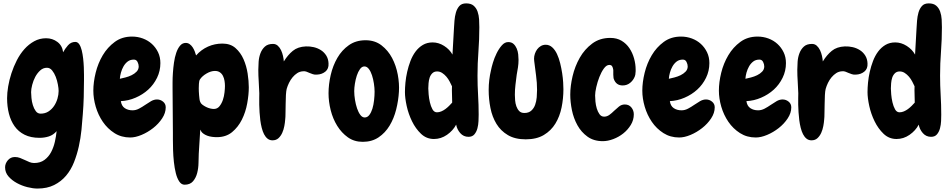

<svg xmlns="http://www.w3.org/2000/svg" viewBox="-20 -802 5569 1124"><path d="M471.7 -333Q471.7 -283.2 470.2 -233.4Q468.8 -183.6 464.8 -133.8Q461.9 -90.8 457 -42Q452.1 6.8 441.4 55.2Q430.7 103.5 413.1 147.9Q395.5 192.4 366.7 226.6Q337.9 260.7 296.9 281.2Q255.9 301.8 199.2 301.8Q172.9 301.8 140.1 293.5Q107.4 285.2 78.6 269.5Q49.8 253.9 29.8 231Q9.8 208 9.8 177.7Q9.8 155.3 25.9 136.2Q42 117.2 67.4 117.2Q83 117.2 97.2 122.6Q111.3 127.9 125.5 134.8Q139.6 141.6 152.8 147Q166 152.3 179.7 152.3Q215.8 152.3 240.2 134.3Q264.6 116.2 279.3 88.4Q293.9 60.5 301.3 27.8Q308.6 -4.9 311.5 -34.2Q292 -11.7 266.1 -3.4Q240.2 4.9 211.9 4.9Q160.2 4.9 124 -13.2Q87.9 -31.2 65.4 -63Q43 -94.7 32.2 -136.7Q21.5 -178.7 21.5 -227.5Q21.5 -257.8 27.8 -295.9Q34.2 -334 46.9 -373Q59.6 -412.1 78.6 -449.2Q97.7 -486.3 123 -514.6Q148.4 -543 180.2 -560.5Q211.9 -578.1 250 -578.1Q287.1 -578.1 315.9 -556.6Q344.7 -535.2 349.6 -496.1Q360.4 -516.6 377.9 -536.6Q395.5 -556.6 420.9 -556.6Q434.6 -556.6 443.8 -543Q453.1 -529.3 458.5 -507.3Q463.9 -485.4 466.8 -459.5Q469.7 -433.6 470.7 -408.7Q471.7 -383.8 471.7 -363.3Q471.7 -342.8 471.7 -333ZM323.2 -269.5Q323.2 -284.2 318.8 -307.6Q314.5 -331.1 306.2 -352.5Q297.9 -374 285.2 -389.6Q272.5 -405.3 254.9 -405.3Q232.4 -405.3 215.3 -389.6Q198.2 -374 186.5 -352.1Q174.8 -330.1 168.5 -305.2Q162.1 -280.3 162.1 -262.7Q162.1 -250 164.1 -228.5Q166 -207 172.4 -186.5Q178.7 -166 189.5 -151.4Q200.2 -136.7 217.8 -136.7Q244.1 -136.7 263.7 -149.4Q283.2 -162.1 296.4 -181.6Q309.6 -201.2 316.4 -224.6Q323.2 -248 323.2 -269.5Z M950.2 -173.8Q950.2 -140.6 929.2 -108.9Q908.2 -77.1 876.5 -52.2Q844.7 -27.3 808.6 -12.2Q772.5 2.9 742.2 2.9Q690.4 2.9 649.9 -22.9Q609.4 -48.8 582 -88.9Q554.7 -128.9 540.5 -177.2Q526.4 -225.6 526.4 -271.5Q526.4 -320.3 540 -376Q553.7 -431.6 581.5 -478.5Q609.4 -525.4 651.9 -556.6Q694.3 -587.9 752.9 -587.9Q786.1 -587.9 816.4 -576.7Q846.7 -565.4 869.1 -544.9Q891.6 -524.4 905.3 -496.1Q918.9 -467.8 918.9 -432.6Q918.9 -386.7 899.4 -346.7Q879.9 -306.6 847.7 -277.3Q815.4 -248 773.4 -230Q731.4 -211.9 687.5 -210Q691.4 -181.6 710.4 -168.9Q729.5 -156.2 755.9 -156.2Q775.4 -156.2 793.9 -166Q812.5 -175.8 830.1 -188Q847.7 -200.2 864.7 -210Q881.8 -219.7 899.4 -219.7Q918.9 -219.7 934.6 -207Q950.2 -194.3 950.2 -173.8ZM792 -413.1Q792 -425.8 785.2 -439.5Q778.3 -453.1 763.7 -453.1Q742.2 -453.1 727.5 -441.9Q712.9 -430.7 703.1 -413.6Q693.4 -396.5 688 -377Q682.6 -357.4 681.6 -340.8Q695.3 -343.8 714.4 -348.6Q733.4 -353.5 750.5 -361.8Q767.6 -370.1 779.8 -382.8Q792 -395.5 792 -413.1Z M1436.5 -291Q1436.5 -248 1427.2 -196.8Q1418 -145.5 1396 -101.6Q1374 -57.6 1338.4 -28.3Q1302.7 1 1249 1Q1235.4 1 1220.7 -1Q1206.1 -2.9 1192.9 -7.8Q1179.7 -12.7 1168.9 -21Q1158.2 -29.3 1152.3 -43L1143.6 97.7Q1142.6 120.1 1142.1 151.4Q1141.6 182.6 1134.3 210.9Q1127 239.3 1109.9 259.3Q1092.8 279.3 1060.5 279.3Q1042 279.3 1029.3 260.3Q1016.6 241.2 1009.3 211.9Q1002 182.6 998 146.5Q994.1 110.4 993.2 77.1Q992.2 43.9 992.2 16.6Q992.2 -10.7 992.2 -23.4Q992.2 -88.9 991.2 -153.8Q990.2 -218.8 990.2 -284.2Q990.2 -295.9 990.2 -320.8Q990.2 -345.7 992.2 -375Q994.1 -404.3 998.5 -435.5Q1002.9 -466.8 1011.7 -492.7Q1020.5 -518.6 1034.2 -534.7Q1047.9 -550.8 1067.4 -550.8Q1080.1 -550.8 1090.3 -543.5Q1100.6 -536.1 1107.9 -524.9Q1115.2 -513.7 1120.1 -501Q1125 -488.3 1127.9 -477.5Q1158.2 -511.7 1197.8 -529.3Q1237.3 -546.9 1282.2 -546.9Q1329.1 -546.9 1358.9 -520.5Q1388.7 -494.1 1405.8 -455.1Q1422.9 -416 1429.7 -371.6Q1436.5 -327.1 1436.5 -291ZM1296.9 -298.8Q1296.9 -313.5 1294.4 -328.6Q1292 -343.8 1285.6 -356.9Q1279.3 -370.1 1267.6 -378.4Q1255.9 -386.7 1238.3 -386.7Q1214.8 -386.7 1189 -371.6Q1163.1 -356.4 1150.4 -336.9Q1145.5 -329.1 1144.5 -311.5Q1143.6 -293.9 1143.6 -285.2Q1143.6 -278.3 1144 -267.1Q1144.5 -255.9 1145.5 -244.1Q1146.5 -232.4 1147.9 -221.7Q1149.4 -210.9 1152.3 -205.1Q1155.3 -196.3 1165 -189Q1174.8 -181.6 1186.5 -175.8Q1198.2 -169.9 1210.4 -167Q1222.7 -164.1 1231.4 -164.1Q1252 -164.1 1264.6 -179.7Q1277.3 -195.3 1284.7 -216.8Q1292 -238.3 1294.4 -261.2Q1296.9 -284.2 1296.9 -298.8Z M1835 -365.2Q1821.3 -364.3 1811.5 -367.7Q1801.8 -371.1 1792 -375Q1783.2 -378.9 1774.4 -382.3Q1765.6 -385.7 1754.9 -384.8Q1735.4 -383.8 1720.2 -374Q1705.1 -364.3 1692.9 -349.6Q1680.7 -335 1671.9 -316.9Q1663.1 -298.8 1658.2 -281.2Q1655.3 -269.5 1653.8 -245.6Q1652.3 -221.7 1652.3 -194.3Q1651.4 -166 1651.4 -140.6Q1651.4 -115.2 1649.4 -100.6Q1648.4 -85 1644.5 -64Q1640.6 -43 1632.3 -24.4Q1624 -5.9 1610.4 6.8Q1596.7 19.5 1575.2 19.5Q1558.6 19.5 1546.4 9.8Q1534.2 0 1525.9 -16.1Q1517.6 -32.2 1512.2 -53.7Q1506.8 -75.2 1503.9 -97.7Q1501 -121.1 1499.5 -144.5Q1498 -168 1497.6 -189Q1497.1 -210 1497.6 -227.5Q1498 -245.1 1498 -255.9Q1497.1 -290 1494.6 -324.7Q1492.2 -359.4 1492.2 -393.6Q1492.2 -415 1494.1 -441.4Q1496.1 -467.8 1504.9 -490.7Q1513.7 -513.7 1530.8 -529.3Q1547.9 -544.9 1578.1 -544.9Q1594.7 -544.9 1606.4 -534.2Q1618.2 -523.4 1625.5 -507.8Q1632.8 -492.2 1636.7 -474.6Q1640.6 -457 1641.6 -442.4Q1665 -480.5 1694.3 -504.4Q1723.6 -528.3 1770.5 -530.3Q1793.9 -531.2 1816.9 -525.9Q1839.8 -520.5 1858.9 -508.3Q1877.9 -496.1 1890.1 -476.6Q1902.3 -457 1903.3 -430.7Q1905.3 -399.4 1884.8 -382.8Q1864.3 -366.2 1835 -365.2Z M2103.5 28.3Q2053.7 28.3 2016.6 2Q1979.5 -24.4 1954.1 -65.4Q1928.7 -106.4 1916 -156.7Q1903.3 -207 1903.3 -255.9Q1903.3 -307.6 1916 -362.8Q1928.7 -418 1955.1 -463.4Q1981.4 -508.8 2022.5 -537.6Q2063.5 -566.4 2120.1 -566.4Q2174.8 -566.4 2213.4 -536.6Q2252 -506.8 2275.4 -462.4Q2298.8 -418 2308.6 -365.2Q2318.4 -312.5 2315.4 -265.6Q2312.5 -213.9 2299.3 -161.1Q2286.1 -108.4 2260.7 -66.4Q2235.4 -24.4 2196.3 2Q2157.2 28.3 2103.5 28.3ZM2113.3 -413.1Q2098.6 -413.1 2087.4 -397.5Q2076.2 -381.8 2068.8 -359.4Q2061.5 -336.9 2057.6 -312Q2053.7 -287.1 2053.7 -268.6Q2053.7 -245.1 2058.1 -217.8Q2062.5 -190.4 2070.3 -167.5Q2078.1 -144.5 2089.4 -129.4Q2100.6 -114.3 2115.2 -114.3Q2130.9 -114.3 2142.1 -128.9Q2153.3 -143.6 2160.2 -166Q2167 -188.5 2169.9 -215.3Q2172.9 -242.2 2172.9 -265.6Q2172.9 -287.1 2168.9 -313Q2165 -338.9 2157.7 -361.3Q2150.4 -383.8 2139.2 -398.4Q2127.9 -413.1 2113.3 -413.1Z M2786.1 -642.6Q2786.1 -571.3 2780.8 -501Q2775.4 -430.7 2775.4 -359.4Q2775.4 -301.8 2778.8 -245.1Q2782.2 -188.5 2782.2 -130.9Q2782.2 -115.2 2781.2 -93.3Q2780.3 -71.3 2774.9 -50.8Q2769.5 -30.3 2757.3 -15.6Q2745.1 -1 2722.7 -1Q2693.4 -1 2674.3 -22.9Q2655.3 -44.9 2650.4 -72.3Q2631.8 -37.1 2596.7 -12.7Q2561.5 11.7 2520.5 11.7Q2476.6 11.7 2444.8 -18.6Q2413.1 -48.8 2392.1 -91.8Q2371.1 -134.8 2360.8 -181.6Q2350.6 -228.5 2350.6 -262.7Q2350.6 -287.1 2353.5 -318.4Q2356.4 -349.6 2363.8 -381.8Q2371.1 -414.1 2382.8 -444.8Q2394.5 -475.6 2412.6 -500Q2430.7 -524.4 2455.6 -539.1Q2480.5 -553.7 2512.7 -553.7Q2547.9 -553.7 2580.1 -533.2Q2612.3 -512.7 2628.9 -482.4L2637.7 -637.7Q2638.7 -656.2 2640.6 -681.2Q2642.6 -706.1 2648.9 -728.5Q2655.3 -751 2668.9 -766.6Q2682.6 -782.2 2709 -782.2Q2737.3 -782.2 2752.9 -768.6Q2768.6 -754.9 2775.9 -733.9Q2783.2 -712.9 2784.7 -688.5Q2786.1 -664.1 2786.1 -642.6ZM2627 -209Q2627 -231.4 2626 -252.9Q2625 -274.4 2626 -296.9Q2620.1 -309.6 2612.3 -324.7Q2604.5 -339.8 2593.3 -353Q2582 -366.2 2568.4 -375Q2554.7 -383.8 2539.1 -383.8Q2521.5 -383.8 2510.7 -373Q2500 -362.3 2495.1 -347.2Q2490.2 -332 2488.8 -314.5Q2487.3 -296.9 2487.3 -284.2Q2487.3 -272.5 2489.3 -249.5Q2491.2 -226.6 2496.6 -203.1Q2502 -179.7 2511.7 -162.1Q2521.5 -144.5 2538.1 -144.5Q2550.8 -144.5 2563.5 -149.9Q2576.2 -155.3 2587.4 -163.6Q2598.6 -171.9 2608.9 -182.1Q2619.1 -192.4 2627 -201.2Z M3278.3 -279.3Q3278.3 -225.6 3267.6 -172.9Q3256.8 -120.1 3231.4 -78.6Q3206.1 -37.1 3163.6 -11.7Q3121.1 13.7 3057.6 13.7Q2995.1 13.7 2953.1 -11.2Q2911.1 -36.1 2886.2 -77.1Q2861.3 -118.2 2851.1 -169.9Q2840.8 -221.7 2840.8 -275.4Q2840.8 -334 2854.5 -391.6Q2857.4 -407.2 2865.7 -435.1Q2874 -462.9 2887.2 -489.7Q2900.4 -516.6 2917.5 -536.1Q2934.6 -555.7 2955.1 -555.7Q2974.6 -555.7 2986.3 -544.9Q2998 -534.2 3004.9 -518.1Q3011.7 -502 3013.7 -483.9Q3015.6 -465.8 3015.6 -451.2Q3015.6 -428.7 3012.2 -407.2Q3008.8 -385.7 3004.9 -364.3Q3001 -335 2997.6 -305.7Q2994.1 -276.4 2994.1 -247.1Q2994.1 -232.4 2995.6 -214.4Q2997.1 -196.3 3002.9 -179.7Q3008.8 -163.1 3019.5 -151.9Q3030.3 -140.6 3049.8 -140.6Q3075.2 -140.6 3090.3 -154.3Q3105.5 -168 3112.8 -188.5Q3120.1 -209 3122.1 -232.4Q3124 -255.9 3124 -275.4Q3124 -318.4 3118.2 -359.9Q3112.3 -401.4 3107.4 -444.3Q3106.4 -449.2 3106.4 -458Q3106.4 -472.7 3111.3 -487.3Q3116.2 -502 3125 -513.7Q3133.8 -525.4 3146.5 -532.7Q3159.2 -540 3174.8 -540Q3196.3 -540 3212.9 -524.9Q3229.5 -509.8 3240.7 -485.8Q3252 -461.9 3259.3 -432.1Q3266.6 -402.3 3271 -373.5Q3275.4 -344.7 3276.9 -319.3Q3278.3 -293.9 3278.3 -279.3Z M3700.2 -375Q3700.2 -370.1 3699.2 -364.7Q3698.2 -359.4 3696.3 -354.5Q3687.5 -332 3668.9 -316.9Q3650.4 -301.8 3625 -301.8Q3586.9 -301.8 3573.2 -339.8Q3571.3 -344.7 3571.3 -351.1Q3571.3 -357.4 3570.3 -364.3V-392.6Q3568.4 -406.2 3563.5 -414.1Q3558.6 -421.9 3546.9 -421.9Q3530.3 -421.9 3515.1 -400.9Q3500 -379.9 3488.8 -351.1Q3477.5 -322.3 3470.7 -292Q3463.9 -261.7 3463.9 -243.2Q3463.9 -228.5 3465.8 -207.5Q3467.8 -186.5 3473.6 -167Q3479.5 -147.5 3489.7 -133.3Q3500 -119.1 3516.6 -119.1Q3533.2 -119.1 3547.4 -129.4Q3561.5 -139.6 3575.2 -153.3Q3587.9 -165 3603 -177.7Q3618.2 -190.4 3637.7 -190.4Q3662.1 -190.4 3676.3 -172.9Q3690.4 -155.3 3690.4 -132.8Q3690.4 -99.6 3672.9 -70.8Q3655.3 -42 3628.9 -21Q3602.5 0 3570.3 12.2Q3538.1 24.4 3508.8 24.4Q3456.1 24.4 3419.4 -2Q3382.8 -28.3 3360.4 -68.8Q3337.9 -109.4 3328.1 -157.2Q3318.4 -205.1 3318.4 -248Q3318.4 -297.9 3332 -356Q3345.7 -414.1 3374 -463.9Q3402.3 -513.7 3446.8 -546.9Q3491.2 -580.1 3552.7 -580.1Q3590.8 -580.1 3618.7 -563.5Q3646.5 -546.9 3664.6 -520Q3682.6 -493.2 3691.9 -460Q3701.2 -426.8 3701.2 -394.5Q3701.2 -389.6 3701.2 -384.8Q3701.2 -379.9 3700.2 -375Z M4164.1 -173.8Q4164.1 -140.6 4143.1 -108.9Q4122.1 -77.1 4090.3 -52.2Q4058.6 -27.3 4022.5 -12.2Q3986.3 2.9 3956.1 2.9Q3904.3 2.9 3863.8 -22.9Q3823.2 -48.8 3795.9 -88.9Q3768.6 -128.9 3754.4 -177.2Q3740.2 -225.6 3740.2 -271.5Q3740.2 -320.3 3753.9 -376Q3767.6 -431.6 3795.4 -478.5Q3823.2 -525.4 3865.7 -556.6Q3908.2 -587.9 3966.8 -587.9Q4000 -587.9 4030.3 -576.7Q4060.5 -565.4 4083 -544.9Q4105.5 -524.4 4119.1 -496.1Q4132.8 -467.8 4132.8 -432.6Q4132.8 -386.7 4113.3 -346.7Q4093.8 -306.6 4061.5 -277.3Q4029.3 -248 3987.3 -230Q3945.3 -211.9 3901.4 -210Q3905.3 -181.6 3924.3 -168.9Q3943.4 -156.2 3969.7 -156.2Q3989.3 -156.2 4007.8 -166Q4026.4 -175.8 4043.9 -188Q4061.5 -200.2 4078.6 -210Q4095.7 -219.7 4113.3 -219.7Q4132.8 -219.7 4148.4 -207Q4164.1 -194.3 4164.1 -173.8ZM4005.9 -413.1Q4005.9 -425.8 3999 -439.5Q3992.2 -453.1 3977.5 -453.1Q3956.1 -453.1 3941.4 -441.9Q3926.8 -430.7 3917 -413.6Q3907.2 -396.5 3901.9 -377Q3896.5 -357.4 3895.5 -340.8Q3909.2 -343.8 3928.2 -348.6Q3947.3 -353.5 3964.4 -361.8Q3981.4 -370.1 3993.7 -382.8Q4005.9 -395.5 4005.9 -413.1Z M4612.3 -173.8Q4612.3 -140.6 4591.3 -108.9Q4570.3 -77.1 4538.6 -52.2Q4506.8 -27.3 4470.7 -12.2Q4434.6 2.9 4404.3 2.9Q4352.5 2.9 4312 -22.9Q4271.5 -48.8 4244.1 -88.9Q4216.8 -128.9 4202.6 -177.2Q4188.5 -225.6 4188.5 -271.5Q4188.5 -320.3 4202.1 -376Q4215.8 -431.6 4243.7 -478.5Q4271.5 -525.4 4314 -556.6Q4356.4 -587.9 4415 -587.9Q4448.2 -587.9 4478.5 -576.7Q4508.8 -565.4 4531.2 -544.9Q4553.7 -524.4 4567.4 -496.1Q4581.1 -467.8 4581.1 -432.6Q4581.1 -386.7 4561.5 -346.7Q4542 -306.6 4509.8 -277.3Q4477.5 -248 4435.5 -230Q4393.6 -211.9 4349.6 -210Q4353.5 -181.6 4372.6 -168.9Q4391.6 -156.2 4418 -156.2Q4437.5 -156.2 4456.1 -166Q4474.6 -175.8 4492.2 -188Q4509.8 -200.2 4526.9 -210Q4543.9 -219.7 4561.5 -219.7Q4581.1 -219.7 4596.7 -207Q4612.3 -194.3 4612.3 -173.8ZM4454.1 -413.1Q4454.1 -425.8 4447.3 -439.5Q4440.4 -453.1 4425.8 -453.1Q4404.3 -453.1 4389.6 -441.9Q4375 -430.7 4365.2 -413.6Q4355.5 -396.5 4350.1 -377Q4344.7 -357.4 4343.8 -340.8Q4357.4 -343.8 4376.5 -348.6Q4395.5 -353.5 4412.6 -361.8Q4429.7 -370.1 4441.9 -382.8Q4454.1 -395.5 4454.1 -413.1Z M4990.2 -365.2Q4976.6 -364.3 4966.8 -367.7Q4957 -371.1 4947.3 -375Q4938.5 -378.9 4929.7 -382.3Q4920.9 -385.7 4910.2 -384.8Q4890.6 -383.8 4875.5 -374Q4860.4 -364.3 4848.1 -349.6Q4835.9 -335 4827.1 -316.9Q4818.4 -298.8 4813.5 -281.2Q4810.5 -269.5 4809.1 -245.6Q4807.6 -221.7 4807.6 -194.3Q4806.6 -166 4806.6 -140.6Q4806.6 -115.2 4804.7 -100.6Q4803.7 -85 4799.8 -64Q4795.9 -43 4787.6 -24.4Q4779.3 -5.9 4765.6 6.8Q4752 19.5 4730.5 19.5Q4713.9 19.5 4701.7 9.8Q4689.5 0 4681.2 -16.1Q4672.9 -32.2 4667.5 -53.7Q4662.1 -75.2 4659.2 -97.7Q4656.2 -121.1 4654.8 -144.5Q4653.3 -168 4652.8 -189Q4652.3 -210 4652.8 -227.5Q4653.3 -245.1 4653.3 -255.9Q4652.3 -290 4649.9 -324.7Q4647.5 -359.4 4647.5 -393.6Q4647.5 -415 4649.4 -441.4Q4651.4 -467.8 4660.2 -490.7Q4668.9 -513.7 4686 -529.3Q4703.1 -544.9 4733.4 -544.9Q4750 -544.9 4761.7 -534.2Q4773.4 -523.4 4780.8 -507.8Q4788.1 -492.2 4792 -474.6Q4795.9 -457 4796.9 -442.4Q4820.3 -480.5 4849.6 -504.4Q4878.9 -528.3 4925.8 -530.3Q4949.2 -531.2 4972.2 -525.9Q4995.1 -520.5 5014.2 -508.3Q5033.2 -496.1 5045.4 -476.6Q5057.6 -457 5058.6 -430.7Q5060.5 -399.4 5040 -382.8Q5019.5 -366.2 4990.2 -365.2Z M5494.1 -642.6Q5494.1 -571.3 5488.8 -501Q5483.4 -430.7 5483.4 -359.4Q5483.4 -301.8 5486.8 -245.1Q5490.2 -188.5 5490.2 -130.9Q5490.2 -115.2 5489.3 -93.3Q5488.3 -71.3 5482.9 -50.8Q5477.5 -30.3 5465.3 -15.6Q5453.1 -1 5430.7 -1Q5401.4 -1 5382.3 -22.9Q5363.3 -44.9 5358.4 -72.3Q5339.8 -37.1 5304.7 -12.7Q5269.5 11.7 5228.5 11.7Q5184.6 11.7 5152.8 -18.6Q5121.1 -48.8 5100.1 -91.8Q5079.1 -134.8 5068.8 -181.6Q5058.6 -228.5 5058.6 -262.7Q5058.6 -287.1 5061.5 -318.4Q5064.5 -349.6 5071.8 -381.8Q5079.1 -414.1 5090.8 -444.8Q5102.5 -475.6 5120.6 -500Q5138.7 -524.4 5163.6 -539.1Q5188.5 -553.7 5220.7 -553.7Q5255.9 -553.7 5288.1 -533.2Q5320.3 -512.7 5336.9 -482.4L5345.7 -637.7Q5346.7 -656.2 5348.6 -681.2Q5350.6 -706.1 5356.9 -728.5Q5363.3 -751 5377 -766.6Q5390.6 -782.2 5417 -782.2Q5445.3 -782.2 5460.9 -768.6Q5476.6 -754.9 5483.9 -733.9Q5491.2 -712.9 5492.7 -688.5Q5494.1 -664.1 5494.1 -642.6ZM5335 -209Q5335 -231.4 5334 -252.9Q5333 -274.4 5334 -296.9Q5328.1 -309.6 5320.3 -324.7Q5312.5 -339.8 5301.3 -353Q5290 -366.2 5276.4 -375Q5262.7 -383.8 5247.1 -383.8Q5229.5 -383.8 5218.8 -373Q5208 -362.3 5203.1 -347.2Q5198.2 -332 5196.8 -314.5Q5195.3 -296.9 5195.3 -284.2Q5195.3 -272.5 5197.3 -249.5Q5199.2 -226.6 5204.6 -203.1Q5210 -179.7 5219.7 -162.1Q5229.5 -144.5 5246.1 -144.5Q5258.8 -144.5 5271.5 -149.9Q5284.2 -155.3 5295.4 -163.6Q5306.6 -171.9 5316.9 -182.1Q5327.1 -192.4 5335 -201.2Z"/></svg>

Font: Chewy
Style: Regular
Weight: 400
Designer: Squid
Foundry: Font Diner, Inc DBA Sideshow
Version: Version 1.000